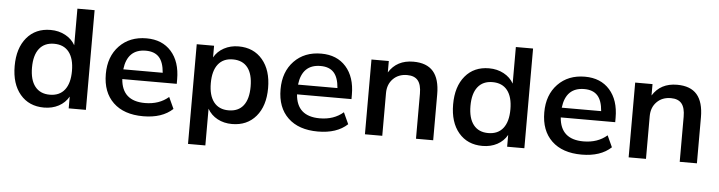

<svg xmlns="http://www.w3.org/2000/svg" viewBox="-51 -960 5164 1379"><g transform="rotate(5 2531.0 -270.0)"><path d="M280.3 9.8Q171.9 9.8 108.4 -65.4Q44.9 -140.6 44.9 -269.5Q44.9 -398.4 108.4 -474.1Q171.9 -549.8 280.3 -549.8Q338.9 -549.8 386.2 -524.4Q433.6 -499 458 -455.1V-718.8H582V0H458V-85Q432.6 -40 386.2 -15.1Q339.8 9.8 280.3 9.8ZM313.5 -85.9Q383.8 -85.9 420.9 -133.3Q458 -180.7 458 -269.5Q458 -358.4 420.9 -405.8Q383.8 -453.1 313.5 -453.1Q244.1 -453.1 207 -405.8Q169.9 -358.4 169.9 -269.5Q169.9 -180.7 207 -133.3Q244.1 -85.9 313.5 -85.9Z M995.1 9.8Q856.4 9.8 779.3 -64Q702.1 -137.7 702.1 -269.5Q702.1 -395.5 776.4 -472.7Q850.6 -549.8 971.7 -549.8Q1085 -549.8 1150.4 -476.1Q1215.8 -402.3 1215.8 -275.4V-243.2H823.2Q835 -85.9 1000 -85.9Q1102.5 -85.9 1169.9 -144.5L1208 -61.5Q1131.8 9.8 995.1 9.8ZM824.2 -313.5H1108.4Q1102.5 -389.6 1069.8 -425.3Q1037.1 -460.9 974.6 -460.9Q841.8 -460.9 824.2 -313.5Z M1635.7 -549.8Q1744.1 -549.8 1808.1 -474.1Q1872.1 -398.4 1872.1 -269.5Q1872.1 -140.6 1808.1 -65.4Q1744.1 9.8 1635.7 9.8Q1577.1 9.8 1530.8 -15.1Q1484.4 -40 1459 -85V179.7H1334V-539.1H1459V-455.1Q1483.4 -499 1530.3 -524.4Q1577.1 -549.8 1635.7 -549.8ZM1602.5 -85.9Q1672.9 -85.9 1709.5 -132.8Q1746.1 -179.7 1746.1 -269.5Q1746.1 -359.4 1709.5 -406.2Q1672.9 -453.1 1602.5 -453.1Q1533.2 -453.1 1496.1 -405.8Q1459 -358.4 1459 -269.5Q1459 -180.7 1496.1 -133.3Q1533.2 -85.9 1602.5 -85.9Z M2254.9 9.8Q2116.2 9.8 2039.1 -64Q1961.9 -137.7 1961.9 -269.5Q1961.9 -395.5 2036.1 -472.7Q2110.4 -549.8 2231.4 -549.8Q2344.7 -549.8 2410.2 -476.1Q2475.6 -402.3 2475.6 -275.4V-243.2H2083Q2094.7 -85.9 2259.8 -85.9Q2362.3 -85.9 2429.7 -144.5L2467.8 -61.5Q2391.6 9.8 2254.9 9.8ZM2084 -313.5H2368.2Q2362.3 -389.6 2329.6 -425.3Q2296.9 -460.9 2234.4 -460.9Q2101.6 -460.9 2084 -313.5Z M2593.8 0V-539.1H2718.8V-457Q2776.4 -549.8 2895.5 -549.8Q2992.2 -549.8 3039.1 -495.6Q3085.9 -441.4 3085.9 -331.1V0H2961.9V-325.2Q2961.9 -389.6 2937 -419.9Q2912.1 -450.2 2859.4 -450.2Q2796.9 -450.2 2757.8 -410.6Q2718.8 -371.1 2718.8 -307.6V0Z M3441.4 9.8Q3333 9.8 3269.5 -65.4Q3206.1 -140.6 3206.1 -269.5Q3206.1 -398.4 3269.5 -474.1Q3333 -549.8 3441.4 -549.8Q3500 -549.8 3547.4 -524.4Q3594.7 -499 3619.1 -455.1V-718.8H3743.2V0H3619.1V-85Q3593.8 -40 3547.4 -15.1Q3501 9.8 3441.4 9.8ZM3474.6 -85.9Q3544.9 -85.9 3582 -133.3Q3619.1 -180.7 3619.1 -269.5Q3619.1 -358.4 3582 -405.8Q3544.9 -453.1 3474.6 -453.1Q3405.3 -453.1 3368.2 -405.8Q3331.1 -358.4 3331.1 -269.5Q3331.1 -180.7 3368.2 -133.3Q3405.3 -85.9 3474.6 -85.9Z M4156.2 9.8Q4017.6 9.8 3940.4 -64Q3863.3 -137.7 3863.3 -269.5Q3863.3 -395.5 3937.5 -472.7Q4011.7 -549.8 4132.8 -549.8Q4246.1 -549.8 4311.5 -476.1Q4377 -402.3 4377 -275.4V-243.2H3984.4Q3996.1 -85.9 4161.1 -85.9Q4263.7 -85.9 4331.1 -144.5L4369.1 -61.5Q4293 9.8 4156.2 9.8ZM3985.4 -313.5H4269.5Q4263.7 -389.6 4231 -425.3Q4198.2 -460.9 4135.7 -460.9Q4002.9 -460.9 3985.4 -313.5Z M4495.1 0V-539.1H4620.1V-457Q4677.7 -549.8 4796.9 -549.8Q4893.6 -549.8 4940.4 -495.6Q4987.3 -441.4 4987.3 -331.1V0H4863.3V-325.2Q4863.3 -389.6 4838.4 -419.9Q4813.5 -450.2 4760.7 -450.2Q4698.2 -450.2 4659.2 -410.6Q4620.1 -371.1 4620.1 -307.6V0Z"/></g></svg>

Font: Min Sans SemiBold
Style: Regular
Weight: 600
Designer: Jinseong-Kim, NotoSansCJK, Nunito
Foundry: Jinseong-Kim
Version: Version 1.400;Glyphs 3.1.2 (3151)